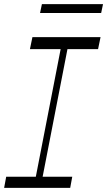

<svg xmlns="http://www.w3.org/2000/svg" viewBox="-21 -910 519 930"><path d="M142 0 284 -730H317L175 0ZM-1 0 9 -54H329L319 0ZM124 -672 136 -730H466L454 -672ZM173 -847 182 -890H478L469 -847Z"/></svg>

Font: Savate ExtraLight
Style: Italic
Weight: 200
Italic angle: -11°
Designer: Max Esnée
Foundry: Plomb Type
Version: Version 2.000